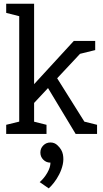

<svg xmlns="http://www.w3.org/2000/svg" viewBox="-20 -720 554 1032"><path d="M163.3 -166.7 151.7 -255 376.7 -500H475ZM163.3 0H83.3V-700H163.3ZM386.7 0 218 -280 272.2 -323.3 475 0ZM13.3 -700H93.3L98.2 -629.2L13.3 -650.8ZM403.3 -429 411.7 -500H491.7V-450.8ZM421.7 0 415 -70.8 501.7 -49.2V0ZM150 0 143.3 -70.8 230 -49.2V0ZM13.3 0V-49.2L98.3 -70L93.3 0ZM251.2 154.2Q228.5 154.2 212.8 138.4Q197 122.7 197 100Q197 77.3 212.8 61.6Q228.5 45.8 251.2 45.8Q273.8 45.8 289.6 61.6Q305.3 77.3 305.3 100Q305.3 122.7 289.6 138.4Q273.8 154.2 251.2 154.2ZM193.3 258.8Q216.8 238.8 234 209.1Q251.2 179.3 251.2 154.2L290.5 62.5Q313 83.8 318.2 110.4Q323.3 137 317.3 164.3Q311.3 191.7 298.2 217.2Q285 242.8 269.7 262.2Q254.3 281.7 242 292.5Z"/></svg>

Font: Epunda Slab Light
Style: Regular
Weight: 300
Designer: Simon Atzbach
Foundry: typofactur
Version: Version 1.102